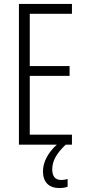

<svg xmlns="http://www.w3.org/2000/svg" viewBox="-20 -734 432 974"><path d="M245 126C245 83 265 46 313 0H345V-51H131V-349H333V-399H131V-664H345V-714H76V0H268C224 40 198 88 198 135C198 190 228 220 282 220C299 220 313 217 323 213V174C316 176 304 179 290 179C261 179 245 161 245 126Z"/></svg>

Font: Noto Sans Devanagari UI ExtraCondensed Light
Style: Regular
Weight: 300
Width: 2
Designer: Jelle Bosma - Monotype Design Team
Foundry: Monotype Imaging Inc.
Version: Version 2.004